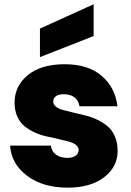

<svg xmlns="http://www.w3.org/2000/svg" viewBox="-20 -867 608 894"><path d="M527.8 -165Q527.8 -89.8 464.6 -41.5Q401.4 6.8 294.9 6.8Q180.2 6.8 106.4 -48.3Q32.7 -103.5 26.9 -189H216.8Q220.2 -161.6 241.2 -146.7Q262.2 -131.8 293.9 -131.8Q317.9 -131.8 332 -142.1Q346.2 -152.3 346.2 -168Q346.2 -182.6 333.3 -192.6Q320.3 -202.6 299.6 -208Q278.8 -213.4 252 -219.7Q225.1 -226.1 197 -231.9Q168.9 -237.8 142.1 -250.2Q115.2 -262.7 94.5 -279.1Q73.7 -295.4 60.8 -323.7Q47.9 -352.1 47.9 -389.2Q47.9 -466.3 109.4 -517.1Q170.9 -567.9 280.8 -567.9Q390.6 -567.9 453.6 -513.7Q516.6 -459.5 526.9 -372.1H350.1Q345.7 -398.9 326.9 -413.6Q308.1 -428.2 276.9 -428.2Q252.9 -428.2 240.5 -419.2Q228 -410.2 228 -394Q228 -379.9 241 -369.9Q253.9 -359.9 274.9 -354.5Q295.9 -349.1 322.8 -342.5Q349.6 -335.9 377.7 -329.3Q405.8 -322.8 432.6 -309.8Q459.5 -296.9 480.5 -279.5Q501.5 -262.2 514.6 -232.7Q527.8 -203.1 527.8 -165ZM166 -733.9 416 -847.2V-699.2L166 -601.1Z"/></svg>

Font: Poppins ExtraBold
Style: Regular
Weight: 800
Designer: Ninad Kale (Devanagari), Jonny Pinhorn (Latin)
Foundry: Indian Type Foundry
Version: Version 3.200;PS 1.000;hotconv 16.6.54;makeotf.lib2.5.65590